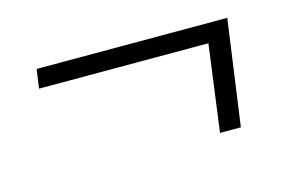

<svg xmlns="http://www.w3.org/2000/svg" viewBox="-48 -409 687 449"><g transform="rotate(-15 296.0 -184.0)"><path d="M63 -312.5H524.5L489 -57H438.5L466.5 -266.5H56.5Z"/></g></svg>

Font: Merriweather 120pt
Style: Italic
Weight: 400
Italic angle: -7.8°
Version: Version 2.101